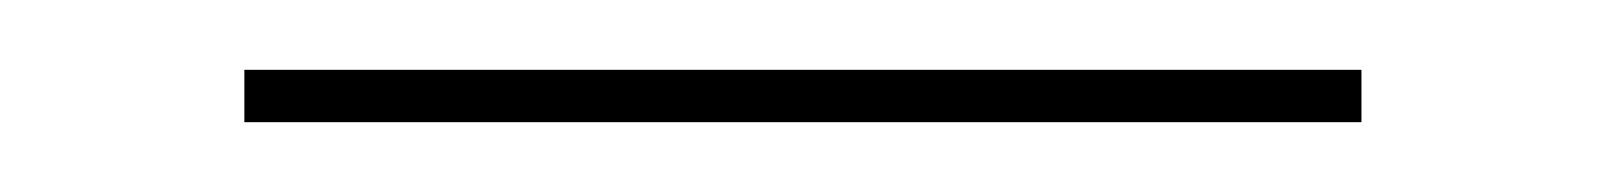

<svg xmlns="http://www.w3.org/2000/svg" viewBox="-20 -675 460 55"><path d="M50 -640V-655H370V-640Z"/></svg>

Font: Kalnia Thin
Style: Regular
Weight: 250
Designer: Frida Medrano
Foundry: Frida Medrano
Version: Version 1.105